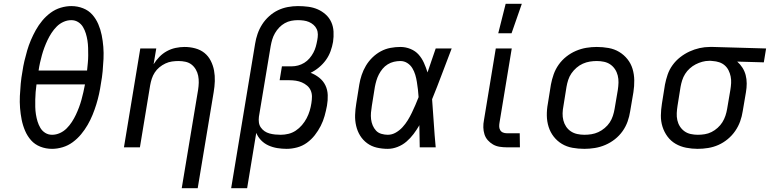

<svg xmlns="http://www.w3.org/2000/svg" viewBox="-20 -775 4050 1010"><path d="M254 8Q221 8 192 -3.5Q163 -15 143.5 -37Q124 -59 112 -87Q100 -115 94 -145Q88 -175 85.5 -206.5Q83 -238 84.5 -270Q86 -302 89 -334.5Q92 -367 98 -399Q102 -427 108.5 -454.5Q115 -482 123 -509.5Q131 -537 142.5 -564Q154 -591 168.5 -617Q183 -643 202.5 -666.5Q222 -690 246.5 -708Q271 -726 299.5 -734.5Q328 -743 355 -743Q388 -743 417 -731.5Q446 -720 465.5 -698Q485 -676 497 -648Q509 -620 515 -590Q521 -560 523.5 -528.5Q526 -497 524.5 -465Q523 -433 520 -400.5Q517 -368 511 -336Q507 -308 501 -280.5Q495 -253 486.5 -225.5Q478 -198 467 -171Q456 -144 441 -118Q426 -92 406.5 -68.5Q387 -45 362.5 -27Q338 -9 309.5 -0.5Q281 8 254 8ZM438 -404Q440 -424 442 -444Q444 -464 444 -483.5Q444 -503 443.5 -523Q443 -543 440 -562Q437 -581 431.5 -599Q426 -617 416.5 -633Q407 -649 391 -659Q375 -669 355 -669Q334 -669 314 -660Q294 -651 278.5 -635.5Q263 -620 251 -601.5Q239 -583 230 -564Q221 -545 213.5 -525Q206 -505 200.5 -485Q195 -465 190.5 -445Q186 -425 183 -404ZM254 -66Q275 -66 295 -75Q315 -84 330.5 -99.5Q346 -115 358 -133.5Q370 -152 379 -171Q388 -190 395.5 -210Q403 -230 408.5 -250Q414 -270 418.5 -290Q423 -310 427 -331H172Q169 -311 167.5 -291Q166 -271 165.5 -251.5Q165 -232 165.5 -212Q166 -192 169 -173Q172 -154 177.5 -136Q183 -118 192.5 -102Q202 -86 218 -76Q234 -66 254 -66Z M936 215 1022 -302Q1025 -321 1025.5 -340Q1026 -359 1022.5 -376.5Q1019 -394 1010 -409.5Q1001 -425 987.5 -435.5Q974 -446 956 -450Q938 -454 919 -454Q902 -454 884.5 -451.5Q867 -449 850 -441Q833 -433 818.5 -421Q804 -409 794 -393.5Q784 -378 778.5 -361Q773 -344 770 -327L716 0H632L718 -520H802L788 -437Q801 -458 818.5 -476Q836 -494 858 -506Q880 -518 904 -523Q928 -528 951 -528Q980 -528 1007.5 -520.5Q1035 -513 1055.5 -496.5Q1076 -480 1088.5 -455.5Q1101 -431 1106 -404Q1111 -377 1110 -348Q1109 -319 1104 -290L1020 215Z M1196 215 1322 -545Q1326 -571 1335 -597Q1344 -623 1359 -646.5Q1374 -670 1395.5 -689.5Q1417 -709 1442 -721Q1467 -733 1494 -738Q1521 -743 1547 -743Q1575 -743 1601.5 -739.5Q1628 -736 1651 -726Q1674 -716 1693 -699Q1712 -682 1722.5 -659Q1733 -636 1734.5 -609Q1736 -582 1732 -555Q1728 -531 1719 -506Q1710 -481 1694.5 -459.5Q1679 -438 1658 -420.5Q1637 -403 1614 -392Q1638 -383 1659 -366.5Q1680 -350 1691.5 -326.5Q1703 -303 1704 -275Q1705 -247 1700 -219Q1695 -192 1687.5 -165Q1680 -138 1667 -112.5Q1654 -87 1636 -64Q1618 -41 1594.5 -24Q1571 -7 1543 0.5Q1515 8 1488 8Q1463 8 1438.5 4Q1414 0 1392 -10Q1370 -20 1353.5 -37Q1337 -54 1328 -76L1280 215ZM1457 -66Q1477 -66 1497.5 -71Q1518 -76 1536 -88Q1554 -100 1568.5 -117Q1583 -134 1593 -153Q1603 -172 1609 -192Q1615 -212 1618 -232Q1621 -250 1621 -267Q1621 -284 1614.5 -299Q1608 -314 1595.5 -324.5Q1583 -335 1568 -341.5Q1553 -348 1536 -350.5Q1519 -353 1502 -353H1451L1463 -426H1514Q1531 -426 1548 -430.5Q1565 -435 1580.5 -444.5Q1596 -454 1608 -468Q1620 -482 1628.5 -498Q1637 -514 1641.5 -530.5Q1646 -547 1649 -564Q1652 -579 1652 -594Q1652 -609 1646 -622Q1640 -635 1629 -644.5Q1618 -654 1605 -659.5Q1592 -665 1577 -667Q1562 -669 1547 -669Q1529 -669 1511.5 -665.5Q1494 -662 1478 -653Q1462 -644 1449 -630.5Q1436 -617 1426.5 -600.5Q1417 -584 1412 -567Q1407 -550 1404 -533L1342 -161Q1340 -145 1342 -130.5Q1344 -116 1352 -104.5Q1360 -93 1371.5 -85Q1383 -77 1397.5 -73Q1412 -69 1427 -67.5Q1442 -66 1457 -66Z M2020 8Q1990 8 1962 1.5Q1934 -5 1911.5 -21.5Q1889 -38 1874.5 -61.5Q1860 -85 1853.5 -113Q1847 -141 1848 -170.5Q1849 -200 1854 -230L1870 -330Q1874 -355 1882.5 -380.5Q1891 -406 1905 -429.5Q1919 -453 1939 -472.5Q1959 -492 1983 -505Q2007 -518 2033.5 -523Q2060 -528 2086 -528Q2114 -528 2139.5 -517.5Q2165 -507 2182 -488Q2199 -469 2210 -444.5Q2221 -420 2229 -394Q2239 -426 2250.5 -457.5Q2262 -489 2272 -520H2356Q2330 -453 2305 -386Q2280 -319 2253 -253Q2258 -190 2262 -126.5Q2266 -63 2272 0H2188Q2187 -28 2187 -56Q2187 -84 2186 -113L2187 -114Q2186 -115 2186 -115Q2186 -115 2186 -116Q2172 -92 2155.5 -70Q2139 -48 2118 -30Q2097 -12 2071 -2Q2045 8 2020 8ZM2020 -66Q2042 -66 2062 -77.5Q2082 -89 2097.5 -106Q2113 -123 2125 -142.5Q2137 -162 2146.5 -182Q2156 -202 2165 -222.5Q2174 -243 2182 -264Q2181 -284 2178.5 -304Q2176 -324 2173 -343.5Q2170 -363 2164.5 -381.5Q2159 -400 2149 -416.5Q2139 -433 2122.5 -443.5Q2106 -454 2086 -454Q2069 -454 2052 -450Q2035 -446 2019.5 -436.5Q2004 -427 1992.5 -413Q1981 -399 1973 -383.5Q1965 -368 1960 -351Q1955 -334 1952 -318L1936 -218Q1933 -200 1931.5 -182.5Q1930 -165 1932 -148Q1934 -131 1940.5 -115.5Q1947 -100 1958 -88Q1969 -76 1986 -71Q2003 -66 2020 -66Z M2715 0H2646Q2627 0 2608 -3Q2589 -6 2573.5 -15Q2558 -24 2546 -37.5Q2534 -51 2528.5 -68.5Q2523 -86 2522.5 -105Q2522 -124 2526 -144L2588 -520H2672L2608 -132Q2606 -121 2606 -110.5Q2606 -100 2611 -91Q2616 -82 2625.5 -78Q2635 -74 2646 -74H2714ZM2601 -600 2640 -755H2725L2671 -600Z M3054 8Q3022 8 2991.5 2.5Q2961 -3 2936 -18Q2911 -33 2893 -56Q2875 -79 2866 -107.5Q2857 -136 2856.5 -167Q2856 -198 2862 -230L2878 -330Q2883 -357 2892.5 -384Q2902 -411 2919 -435Q2936 -459 2959.5 -477.5Q2983 -496 3010 -507.5Q3037 -519 3064.5 -523.5Q3092 -528 3119 -528Q3151 -528 3181.5 -522.5Q3212 -517 3237 -502Q3262 -487 3280.5 -464Q3299 -441 3307.5 -412.5Q3316 -384 3316.5 -353Q3317 -322 3312 -290L3295 -190Q3291 -163 3281.5 -136Q3272 -109 3255 -85Q3238 -61 3214.5 -42.5Q3191 -24 3164 -12.5Q3137 -1 3109 3.5Q3081 8 3054 8ZM3054 -66Q3073 -66 3091.5 -69Q3110 -72 3127.5 -80Q3145 -88 3161 -101.5Q3177 -115 3187.5 -131Q3198 -147 3204 -165.5Q3210 -184 3213 -202L3230 -302Q3233 -322 3233.5 -341Q3234 -360 3229.5 -378Q3225 -396 3215 -411Q3205 -426 3190.5 -436Q3176 -446 3157.5 -450Q3139 -454 3120 -454Q3101 -454 3082.5 -451Q3064 -448 3046 -440Q3028 -432 3012.5 -418.5Q2997 -405 2986 -389Q2975 -373 2969 -354.5Q2963 -336 2960 -318L2944 -218Q2940 -198 2939.5 -179Q2939 -160 2943.5 -142Q2948 -124 2958 -109Q2968 -94 2983 -84Q2998 -74 3016.5 -70Q3035 -66 3054 -66Z M3650 8Q3619 8 3589 2Q3559 -4 3534 -18.5Q3509 -33 3491.5 -56.5Q3474 -80 3465 -108.5Q3456 -137 3456.5 -168Q3457 -199 3462 -230L3478 -330Q3483 -356 3492 -382.5Q3501 -409 3518 -432.5Q3535 -456 3558 -474Q3581 -492 3607 -504Q3633 -516 3660 -522Q3687 -528 3714 -528H3731L4010 -520L3998 -447L3858 -451Q3874 -437 3885.5 -419Q3897 -401 3902.5 -380Q3908 -359 3908 -336Q3908 -313 3904 -290L3887 -190Q3883 -163 3873.5 -136.5Q3864 -110 3847.5 -86Q3831 -62 3808 -43Q3785 -24 3759 -12.5Q3733 -1 3705 3.5Q3677 8 3650 8ZM3651 -66Q3669 -66 3687.5 -69Q3706 -72 3723 -80.5Q3740 -89 3755 -102.5Q3770 -116 3780 -132Q3790 -148 3796 -166Q3802 -184 3805 -202L3822 -302Q3825 -320 3826 -338Q3827 -356 3823.5 -373Q3820 -390 3812.5 -405Q3805 -420 3792.5 -431Q3780 -442 3763.5 -447.5Q3747 -453 3729 -454L3719 -455H3710Q3692 -455 3674 -450Q3656 -445 3639.5 -436.5Q3623 -428 3608.5 -415Q3594 -402 3584 -386Q3574 -370 3568.5 -352.5Q3563 -335 3560 -318L3544 -218Q3541 -199 3540 -180Q3539 -161 3543 -143Q3547 -125 3556.5 -110Q3566 -95 3580.5 -84.5Q3595 -74 3613.5 -70Q3632 -66 3651 -66Z"/></svg>

Font: Iosevka Aile Oblique
Style: Regular
Weight: 400
Italic angle: -9°
Designer: Belleve Invis
Foundry: Belleve Invis
Version: Version 31.1.0; ttfautohint (v1.8.4)